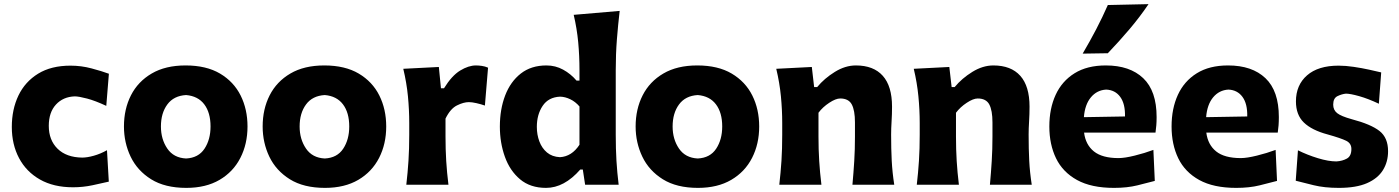

<svg xmlns="http://www.w3.org/2000/svg" viewBox="-20 -893 6760 928"><path d="M333 12.2Q239.3 12.2 173.1 -25.4Q106.9 -63 72 -128.9Q37.1 -194.8 37.1 -279.3Q37.1 -364.3 69.1 -431.2Q101.1 -498 164.3 -536.9Q227.5 -575.7 320.8 -575.7Q372.6 -575.7 422.1 -562.5Q471.7 -549.3 506.3 -536.6L493.7 -381.3Q440.4 -406.2 400.6 -416.7Q360.8 -427.2 341.3 -427.2Q285.2 -425.3 250.5 -387.7Q215.8 -350.1 215.8 -284.7Q215.8 -215.8 258.3 -174.1Q300.8 -132.3 377.4 -131.3Q401.4 -131.3 433.6 -140.4Q465.8 -149.4 497.1 -167L505.9 -15.1Q473.1 -7.3 427 2.4Q380.9 12.2 333 12.2Z M880.4 15.1Q777.3 15.1 710.4 -26.6Q643.6 -68.4 611.3 -136Q579.1 -203.6 579.1 -281.7Q579.1 -365.7 613 -432.4Q647 -499 713.4 -537.8Q779.8 -576.7 877 -576.7Q977.1 -576.7 1043.5 -537.4Q1109.9 -498 1143.1 -431.4Q1176.3 -364.7 1176.3 -281.7Q1176.3 -197.3 1141.8 -129.9Q1107.4 -62.5 1041.3 -23.7Q975.1 15.1 880.4 15.1ZM879.4 -127Q939 -129.9 968.3 -174.1Q997.6 -218.3 997.6 -281.7Q997.6 -348.6 967.3 -388.7Q937 -428.7 879.4 -433.6Q819.8 -430.2 788.8 -388.2Q757.8 -346.2 757.8 -281.7Q757.8 -220.2 788.6 -175Q819.3 -129.9 879.4 -127Z M1550.8 15.1Q1447.8 15.1 1380.9 -26.6Q1314 -68.4 1281.7 -136Q1249.5 -203.6 1249.5 -281.7Q1249.5 -365.7 1283.4 -432.4Q1317.4 -499 1383.8 -537.8Q1450.2 -576.7 1547.4 -576.7Q1647.5 -576.7 1713.9 -537.4Q1780.3 -498 1813.5 -431.4Q1846.7 -364.7 1846.7 -281.7Q1846.7 -197.3 1812.3 -129.9Q1777.8 -62.5 1711.7 -23.7Q1645.5 15.1 1550.8 15.1ZM1549.8 -127Q1609.4 -129.9 1638.7 -174.1Q1668 -218.3 1668 -281.7Q1668 -348.6 1637.7 -388.7Q1607.4 -428.7 1549.8 -433.6Q1490.2 -430.2 1459.2 -388.2Q1428.2 -346.2 1428.2 -281.7Q1428.2 -220.2 1459 -175Q1489.7 -129.9 1549.8 -127Z M1943.8 0Q1950.7 -59.6 1954.3 -116.2Q1958 -172.9 1958 -242.2V-298.3Q1958 -362.3 1951.7 -427.7Q1945.3 -493.2 1929.2 -560.5L2101.1 -569.3L2111.3 -466.3H2126Q2163.6 -527.3 2204.1 -552Q2244.6 -576.7 2280.3 -576.7Q2293 -576.7 2308.8 -574.5Q2324.7 -572.3 2338.9 -565.9L2323.7 -382.8Q2304.2 -389.6 2282.5 -394.5Q2260.7 -399.4 2246.1 -399.4Q2220.7 -399.4 2188.7 -383.5Q2156.7 -367.7 2133.3 -319.8V-232.9Q2133.3 -170.4 2136.7 -115Q2140.1 -59.6 2147.5 0Z M2619.1 15.1Q2543 15.1 2493.7 -26.4Q2444.3 -67.9 2420.2 -135.5Q2396 -203.1 2396 -281.2Q2396 -364.7 2421.6 -431.6Q2447.3 -498.5 2497.3 -537.6Q2547.4 -576.7 2621.1 -576.7Q2664.6 -576.7 2701.7 -556.4Q2738.8 -536.1 2766.6 -503.4H2780.8V-554.2Q2780.8 -622.6 2774.7 -688.5Q2768.6 -754.4 2752.9 -821.3L2975.1 -840.3Q2967.3 -773.9 2961.7 -702.9Q2956.1 -631.8 2956.1 -554.2V-242.2Q2956.1 -172.9 2959.5 -116.2Q2962.9 -59.6 2970.2 0H2808.1L2796.9 -73.7H2784.7Q2707 15.1 2619.1 15.1ZM2686.5 -133.3Q2743.7 -136.7 2780.8 -193.4V-378.4Q2761.2 -401.4 2736.3 -413.3Q2711.4 -425.3 2687 -425.8Q2630.9 -423.3 2602.8 -381.3Q2574.7 -339.4 2574.7 -279.8Q2574.7 -242.2 2586.9 -209.5Q2599.1 -176.8 2623.8 -156Q2648.4 -135.3 2686.5 -133.3Z M3353.5 15.1Q3250.5 15.1 3183.6 -26.6Q3116.7 -68.4 3084.5 -136Q3052.2 -203.6 3052.2 -281.7Q3052.2 -365.7 3086.2 -432.4Q3120.1 -499 3186.5 -537.8Q3252.9 -576.7 3350.1 -576.7Q3450.2 -576.7 3516.6 -537.4Q3583 -498 3616.2 -431.4Q3649.4 -364.7 3649.4 -281.7Q3649.4 -197.3 3615 -129.9Q3580.6 -62.5 3514.4 -23.7Q3448.2 15.1 3353.5 15.1ZM3352.5 -127Q3412.1 -129.9 3441.4 -174.1Q3470.7 -218.3 3470.7 -281.7Q3470.7 -348.6 3440.4 -388.7Q3410.2 -428.7 3352.5 -433.6Q3293 -430.2 3262 -388.2Q3231 -346.2 3231 -281.7Q3231 -220.2 3261.7 -175Q3292.5 -129.9 3352.5 -127Z M3746.6 0Q3753.4 -59.6 3757.1 -116.2Q3760.7 -172.9 3760.7 -242.2V-298.3Q3760.7 -362.3 3754.4 -427.7Q3748 -493.2 3731.9 -560.5L3903.8 -569.3L3915 -472.2H3929.7Q3964.4 -514.2 4014.9 -545.4Q4065.4 -576.7 4116.7 -576.7Q4202.1 -576.7 4246.8 -526.6Q4291.5 -476.6 4291.5 -377.4Q4291.5 -340.8 4289.3 -306.2Q4287.1 -271.5 4287.1 -242.2Q4287.1 -172.9 4290 -116.2Q4293 -59.6 4302.2 0H4100.1Q4105.5 -59.6 4108.9 -115Q4112.3 -170.4 4112.3 -232.9V-301.3Q4112.3 -359.4 4096.9 -388.2Q4081.5 -417 4041 -417Q4019.5 -417 3988 -396.2Q3956.5 -375.5 3936 -348.1V-232.9Q3936 -170.4 3939.5 -115Q3942.9 -59.6 3950.2 0Z M4411.1 0Q4418 -59.6 4421.6 -116.2Q4425.3 -172.9 4425.3 -242.2V-298.3Q4425.3 -362.3 4418.9 -427.7Q4412.6 -493.2 4396.5 -560.5L4568.4 -569.3L4579.6 -472.2H4594.2Q4628.9 -514.2 4679.4 -545.4Q4730 -576.7 4781.2 -576.7Q4866.7 -576.7 4911.4 -526.6Q4956.1 -476.6 4956.1 -377.4Q4956.1 -340.8 4953.9 -306.2Q4951.7 -271.5 4951.7 -242.2Q4951.7 -172.9 4954.6 -116.2Q4957.5 -59.6 4966.8 0H4764.6Q4770 -59.6 4773.4 -115Q4776.9 -170.4 4776.9 -232.9V-301.3Q4776.9 -359.4 4761.5 -388.2Q4746.1 -417 4705.6 -417Q4684.1 -417 4652.6 -396.2Q4621.1 -375.5 4600.6 -348.1V-232.9Q4600.6 -170.4 4604 -115Q4607.4 -59.6 4614.7 0Z M5364.3 15.1Q5254.9 15.1 5185.8 -22.9Q5116.7 -61 5084.2 -127.9Q5051.8 -194.8 5051.8 -281.7Q5051.8 -368.2 5082.3 -434.6Q5112.8 -501 5173.6 -538.8Q5234.4 -576.7 5324.7 -576.7Q5440.9 -576.7 5505.6 -515.1Q5570.3 -453.6 5570.3 -327.1Q5570.3 -304.7 5568.8 -286.9Q5567.4 -269 5564.9 -252H5219.7Q5227.1 -193.4 5267.3 -161.1Q5307.6 -128.9 5386.2 -128.9Q5416 -128.9 5464.4 -140.9Q5512.7 -152.8 5554.7 -168.5L5561.5 -18.6Q5526.4 -9.3 5477.3 2.9Q5428.2 15.1 5364.3 15.1ZM5417.5 -330.1Q5418.9 -391.1 5394.5 -424.6Q5370.1 -458 5326.7 -460Q5281.7 -457.5 5252.7 -422.6Q5223.6 -387.7 5218.8 -326.7ZM5212.9 -633.8Q5247.6 -692.9 5278.1 -751.2Q5308.6 -809.6 5334.5 -868.7L5531.2 -873Q5489.7 -811.5 5439.5 -752.2Q5389.2 -692.9 5334.5 -635.7Z M5955.1 15.1Q5845.7 15.1 5776.6 -22.9Q5707.5 -61 5675 -127.9Q5642.6 -194.8 5642.6 -281.7Q5642.6 -368.2 5673.1 -434.6Q5703.6 -501 5764.4 -538.8Q5825.2 -576.7 5915.5 -576.7Q6031.7 -576.7 6096.4 -515.1Q6161.1 -453.6 6161.1 -327.1Q6161.1 -304.7 6159.7 -286.9Q6158.2 -269 6155.8 -252H5810.5Q5817.9 -193.4 5858.2 -161.1Q5898.4 -128.9 5977.1 -128.9Q6006.8 -128.9 6055.2 -140.9Q6103.5 -152.8 6145.5 -168.5L6152.3 -18.6Q6117.2 -9.3 6068.1 2.9Q6019 15.1 5955.1 15.1ZM6008.3 -330.1Q6009.8 -391.1 5985.4 -424.6Q5960.9 -458 5917.5 -460Q5872.6 -457.5 5843.5 -422.6Q5814.5 -387.7 5809.6 -326.7Z M6451.2 15.1Q6381.3 15.1 6329.3 2.2Q6277.3 -10.7 6242.7 -19.5L6253.4 -166.5Q6298.8 -144 6349.9 -128.4Q6400.9 -112.8 6439.5 -112.8Q6468.8 -114.7 6490.2 -126.7Q6511.7 -138.7 6511.7 -172.9Q6511.7 -200.2 6486.6 -212.6Q6461.4 -225.1 6397 -243.2Q6320.3 -263.7 6282 -300.8Q6243.7 -337.9 6243.7 -402.8Q6243.7 -481.9 6297.4 -528.8Q6351.1 -575.7 6449.7 -575.7Q6484.4 -575.7 6523.4 -569.8Q6562.5 -564 6597.9 -556.2Q6633.3 -548.3 6655.8 -543L6644.5 -391.6Q6592.8 -416 6549.6 -428.2Q6506.3 -440.4 6485.4 -440.4Q6465.8 -438.5 6444.8 -428.5Q6423.8 -418.5 6423.8 -387.2Q6423.8 -361.3 6442.9 -346.2Q6461.9 -331.1 6513.2 -316.9Q6606 -292.5 6647.5 -260Q6689 -227.5 6689 -162.1Q6689 -110.8 6664.3 -70.8Q6639.6 -30.8 6587.4 -7.8Q6535.2 15.1 6451.2 15.1Z"/></svg>

Font: Pinar DS4-Bold
Style: Regular
Weight: 700
Designer: Amin Abedi
Version: Version 2.000